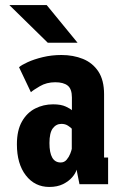

<svg xmlns="http://www.w3.org/2000/svg" viewBox="-20 -730 490 761"><path d="M175.5 11Q118 11 82.5 -34.8Q47 -80.5 47 -158Q47 -213 66.8 -248Q86.5 -283 119.2 -299.8Q152 -316.5 190.5 -316.5Q222 -316.5 241 -307.5Q260 -298.5 265 -293V-343.5Q265 -377.5 248.2 -390.8Q231.5 -404 199 -404Q164.5 -404 137.8 -388.2Q111 -372.5 102.5 -364.5L55.5 -463.5Q64.5 -472 89.5 -483.5Q114.5 -495 149.5 -503.5Q184.5 -512 223.5 -512Q270.5 -512 308.8 -496.5Q347 -481 369.8 -446.8Q392.5 -412.5 392.5 -356.5V-105.5H408.5V0H295L283.5 -57.5Q280 -43.5 266.2 -27.5Q252.5 -11.5 229.8 -0.2Q207 11 175.5 11ZM220.5 -86Q235 -86 244.2 -97Q253.5 -108 258.5 -121Q263.5 -134 264.5 -140V-220Q260.5 -224.5 249.5 -231.8Q238.5 -239 223.5 -239Q202.5 -239 189.2 -221.2Q176 -203.5 176 -163Q176 -86 220.5 -86ZM169.5 -560.5 17 -710H165L287.5 -560.5Z"/></svg>

Font: Trispace Condensed SemiBold
Style: Regular
Weight: 600
Width: 3
Designer: Tyler Finck
Foundry: Etcetera Type Company
Version: Version 1.210; ttfautohint (v1.8.3)